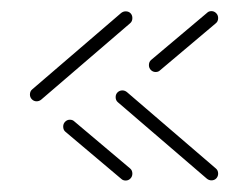

<svg xmlns="http://www.w3.org/2000/svg" viewBox="-20 -429 439 340"><path d="M214.4 -121.5Q214.4 -116.3 210.9 -112.8Q207.4 -109.3 202.6 -109.3Q197.8 -109.3 194.8 -112.2L95.9 -195.6Q91.9 -198.9 91.9 -204.8Q91.9 -210 95.4 -213.5Q98.9 -217 103.7 -217Q108.5 -217 111.5 -214.1L210.4 -130.7Q214.4 -127.4 214.4 -121.5ZM202.6 -408.9Q207.8 -408.9 211.1 -405.6Q214.4 -402.2 214.4 -397Q214.4 -391.1 210.4 -387.8L53 -252.6Q49.3 -249.6 44.8 -249.6Q40 -249.6 36.5 -253.1Q33 -256.7 33 -261.5Q33 -267.4 37 -270.7L194.4 -405.9Q198.1 -408.9 202.6 -408.9ZM255.6 -301.5Q250.7 -301.5 247.2 -305Q243.7 -308.5 243.7 -313.7Q243.7 -319.6 247.8 -323L346.7 -406.3Q349.6 -409.3 354.4 -409.3Q359.3 -409.3 362.8 -405.7Q366.3 -402.2 366.3 -397Q366.3 -391.1 362.2 -387.8L263.3 -304.4Q260.4 -301.5 255.6 -301.5ZM184.8 -257Q184.8 -262.2 188.3 -265.6Q191.9 -268.9 196.7 -268.9Q201.1 -268.9 204.8 -265.9L362.2 -130.7Q366.3 -127.4 366.3 -121.5Q366.3 -116.7 363 -113.1Q359.6 -109.6 354.4 -109.6Q350 -109.6 346.3 -112.6L188.9 -247.8Q184.8 -251.1 184.8 -257Z"/></svg>

Font: 26F Galaxy Sans Thin
Style: Regular
Weight: 100
Designer: C₂₉H₂₅N₃O₅
Version: Version 1.100